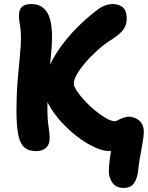

<svg xmlns="http://www.w3.org/2000/svg" viewBox="-20 -731 727 944"><path d="M588 193Q551 193 533.5 168.5Q516 144 515 116Q515 92 519 56.5Q523 21 532 -13H571Q566 -2 556.5 5Q547 12 518 12Q486 12 444 -7.5Q402 -27 359 -60Q316 -93 279.5 -133.5Q243 -174 220 -216Q197 -258 197 -295Q197 -344 218.5 -395.5Q240 -447 276 -497.5Q312 -548 357.5 -594Q403 -640 450 -676Q473 -695 494 -703Q515 -711 534 -711Q565 -711 584 -695Q603 -679 603 -638Q603 -609 587.5 -587Q572 -565 534 -540Q495 -516 460.5 -485Q426 -454 400 -423.5Q374 -393 358.5 -366Q343 -339 343 -321Q343 -306 358.5 -283Q374 -260 398 -234Q422 -208 449.5 -186Q477 -164 502 -149.5Q527 -135 545 -135Q550 -135 556.5 -138.5Q563 -142 571.5 -146Q580 -150 591 -153.5Q602 -157 614 -157Q631 -157 648 -149Q665 -141 676 -125Q687 -109 687 -84Q687 -69 684 -47.5Q681 -26 676 -0.5Q671 25 666.5 53Q662 81 659 110Q655 146 639 169.5Q623 193 588 193ZM157 12Q120 12 99 -7Q78 -26 69.5 -70Q61 -114 61 -187Q61 -264 66.5 -332Q72 -400 77.5 -453.5Q83 -507 83 -540Q83 -571 80.5 -590.5Q78 -610 75.5 -624.5Q73 -639 73 -655Q73 -682 87 -696.5Q101 -711 134 -711Q168 -711 188.5 -695.5Q209 -680 219 -656Q229 -632 232.5 -604Q236 -576 236 -552Q236 -509 230 -452.5Q224 -396 218.5 -331Q213 -266 213 -199Q213 -169 214.5 -148Q216 -127 218.5 -111Q221 -95 222.5 -80Q224 -65 224 -49Q224 -20 206 -4Q188 12 157 12Z"/></svg>

Font: Shantell Sans
Style: Bold
Weight: 700
Designer: Stephen Nixon, Anya Danilova, Shantell Martin
Foundry: Arrow Type
Version: Version 1.011;[c5ecc13dd]